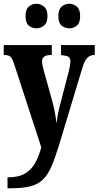

<svg xmlns="http://www.w3.org/2000/svg" viewBox="-22 -776 525 1023"><path d="M18 169Q76 169 110.5 149Q145 129 165 93Q185 57 198 9L53 -436Q43 -466 32.5 -474.5Q22 -483 3 -483H-2V-536H254V-483H251Q224 -483 213 -474Q202 -465 202 -450Q202 -439 205 -425.5Q208 -412 212 -397L256 -239Q266 -202 271.5 -170.5Q277 -139 279 -118Q285 -166 295 -206L344 -394Q347 -405 350 -421.5Q353 -438 353 -449Q353 -468 342 -474Q331 -480 307 -482L303 -483V-536H483V-483H480Q458 -483 443 -467.5Q428 -452 416 -412L293 -4Q272 65 252.5 110Q233 155 207 180.5Q181 206 140.5 216.5Q100 227 35 227H18ZM348 -625Q324 -625 306.5 -639.5Q289 -654 289 -690Q289 -726 306.5 -741Q324 -756 348 -756Q369 -756 387 -741Q405 -726 405 -690Q405 -654 387 -639.5Q369 -625 348 -625ZM172 -625Q149 -625 131.5 -639.5Q114 -654 114 -690Q114 -726 131.5 -741Q149 -756 172 -756Q193 -756 212 -741Q231 -726 231 -690Q231 -654 212 -639.5Q193 -625 172 -625Z"/></svg>

Font: Noto Serif Khmer ExtraCondensed ExtraBold
Style: Regular
Weight: 800
Width: 2
Designer: Danh Hong and the Monotype Design Team
Foundry: Monotype Imaging Inc.
Version: Version 2.004; ttfautohint (v1.8.4.7-5d5b)